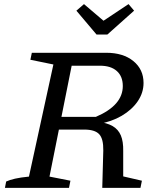

<svg xmlns="http://www.w3.org/2000/svg" viewBox="-20 -915 770 935"><path d="M4 0 10 -31Q27 -39 53.5 -45Q80 -51 121 -55L240 -601L128 -624L135 -658H497Q580 -658 629.5 -617.5Q679 -577 679 -511Q679 -463 650.5 -421.5Q622 -380 572.5 -351Q523 -322 458 -311L456 -322Q501 -317 528.5 -301Q556 -285 568.5 -255.5Q581 -226 580 -179V-56L671 -35L664 0H478L483 -182Q484 -239 463 -261.5Q442 -284 390 -284H224L236 -346H447Q578 -402 578 -496Q578 -543 549 -569Q520 -595 467 -595H329L221 -55L323 -35L316 0ZM450 -747 352 -863 389 -895 484 -814 606 -895 633 -863 503 -747Z"/></svg>

Font: Piazzolla Thin Medium
Style: Italic
Weight: 500
Italic angle: -11.3°
Version: Version 2.005